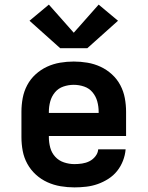

<svg xmlns="http://www.w3.org/2000/svg" viewBox="-20 -805 640 833"><path d="M303 8Q273 8 243 3Q213 -2 185.5 -14.5Q158 -27 135.5 -47.5Q113 -68 98.5 -94.5Q84 -121 78.5 -150.5Q73 -180 73 -210V-320Q73 -350 78.5 -379.5Q84 -409 98 -435.5Q112 -462 134.5 -482.5Q157 -503 184 -515.5Q211 -528 240.5 -533Q270 -538 300 -538Q330 -538 359.5 -533Q389 -528 416 -515.5Q443 -503 465.5 -482.5Q488 -462 502 -435.5Q516 -409 521.5 -379.5Q527 -350 527 -320V-215H192V-210Q192 -187 198 -164.5Q204 -142 219.5 -125Q235 -108 257.5 -100.5Q280 -93 303 -93Q319 -93 336 -95.5Q353 -98 368 -105.5Q383 -113 394 -127Q405 -141 406 -157H525Q523 -132 513.5 -107.5Q504 -83 488 -63Q472 -43 450 -29Q428 -15 404 -6.5Q380 2 354 5Q328 8 303 8ZM192 -315H408V-320Q408 -343 402 -365Q396 -387 381.5 -404.5Q367 -422 345 -429.5Q323 -437 300 -437Q277 -437 255 -429.5Q233 -422 218.5 -404.5Q204 -387 198 -365Q192 -343 192 -320ZM359 -596H241L108 -715L192 -785L300 -663L408 -785L492 -715Z"/></svg>

Font: Iosevka Curly Extended
Style: Bold
Weight: 700
Width: 7
Monospace: yes
Designer: Belleve Invis
Foundry: Belleve Invis
Version: Version 11.1.0; ttfautohint (v1.8.3)